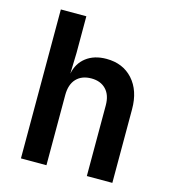

<svg xmlns="http://www.w3.org/2000/svg" viewBox="-109 -820 817 909"><g transform="rotate(15 300.0 -365.0)"><path d="M77 0V-730H202V-550L199 -448Q209 -500 248 -530Q287 -560 347 -560Q428 -560 476.5 -506Q525 -452 525 -361V0H400V-346Q400 -397 373.5 -424.5Q347 -452 302 -452Q255 -452 228.5 -424Q202 -396 202 -344V0Z"/></g></svg>

Font: JetBrains Mono NL
Style: Bold
Weight: 700
Monospace: yes
Designer: Philipp Nurullin, Konstantin Bulenkov
Foundry: JetBrains
Version: Version 2.305; ttfautohint (v1.8.4.7-5d5b)